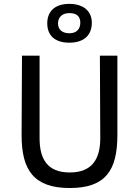

<svg xmlns="http://www.w3.org/2000/svg" viewBox="-20 -946 707 976"><path d="M89.8 -257.3C89.8 -83 150.9 9.8 334.5 9.8C517.6 9.8 576.2 -81.1 576.7 -257.3V-663.1H487.8C487.8 -663.1 489.7 -302.2 489.7 -243.7C489.7 -137.7 448.2 -69.3 334.5 -69.3C220.7 -69.3 181.2 -137.7 181.2 -243.7V-663.1H91.8C91.8 -663.1 89.8 -340.8 89.8 -257.3ZM332.5 -729C404.8 -729 446.8 -765.6 446.8 -830.6C446.8 -888.7 404.8 -926.3 332.5 -926.3C259.3 -926.3 220.2 -888.7 220.2 -827.1C220.2 -765.6 259.3 -729 332.5 -729ZM332.5 -776.9C295.4 -776.9 274.9 -796.4 274.9 -827.1C274.9 -857.4 295.4 -879.4 332.5 -879.4C372.1 -879.4 388.2 -860.8 388.2 -830.6C388.2 -801.3 372.1 -776.9 332.5 -776.9Z"/></svg>

Font: Basic
Style: Regular
Weight: 400
Designer: Magnus Gaarde
Foundry: Magnus Gaarde
Version: Version 1.001